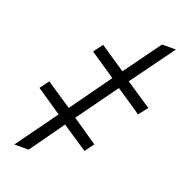

<svg xmlns="http://www.w3.org/2000/svg" viewBox="-120 -763 836 871"><g transform="rotate(20 298.5 -327.5)"><path d="M259.8 -208.5 382.3 -124.5 350.6 -81.1 227.1 -163.6 110.4 0H41.5L183.6 -196.8L61 -280.3L92.8 -323.2L216.8 -240.2L356.4 -435.1L232.9 -518.6L265.6 -562.5L388.7 -479.5L516.1 -655.3H583L431.2 -446.8L556.2 -363.3L522 -320.3L399.9 -402.8Z"/></g></svg>

Font: Roboto Light
Style: Italic
Weight: 300
Italic angle: -12°
Designer: Google
Version: Version 2.134; 2016; ttfautohint (v1.6)